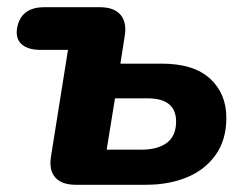

<svg xmlns="http://www.w3.org/2000/svg" viewBox="-20 -511 685 531"><path d="M189 0Q151 0 133 -20Q115 -40 121 -78L168 -373H93Q58 -373 40.5 -388Q23 -403 27 -432Q37 -491 102 -491H257Q295 -491 313 -470.5Q331 -450 325 -412L313 -335H427Q516 -335 561 -293.5Q606 -252 606 -185Q606 -125 577 -83.5Q548 -42 498 -21Q448 0 384 0ZM275 -97H370Q416 -97 441.5 -116Q467 -135 467 -175Q467 -239 388 -239H298Z"/></svg>

Font: Nunito ExtraBold
Style: Italic
Weight: 800
Italic angle: -9°
Designer: Vernon Adams
Foundry: Vernon Adams
Version: Version 3.601; ttfautohint (v1.8.2.53-6de2)